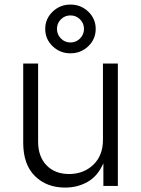

<svg xmlns="http://www.w3.org/2000/svg" viewBox="-20 -829 629 856"><path d="M270.5 7.3Q187.5 7.3 135.5 -44.2Q83.5 -95.7 83.5 -192.9V-545.9H149.9V-197.8Q149.9 -130.9 187.5 -92Q225.1 -53.2 288.1 -53.2Q352.5 -53.2 395.8 -94.2Q439 -135.3 439 -205.6V-545.9H505.4V0H440.9V-101.1Q415.5 -43.5 370.6 -18.1Q325.7 7.3 270.5 7.3ZM293.9 -591.3Q247.6 -591.3 214.6 -623Q181.6 -654.8 181.6 -700.2Q181.6 -745.1 214.6 -776.9Q247.6 -808.6 293.9 -808.6Q340.8 -808.6 373.8 -776.9Q406.7 -745.1 406.7 -700.2Q406.7 -654.8 373.8 -623Q340.8 -591.3 293.9 -591.3ZM293.9 -639.6Q319.3 -639.6 336.9 -657.5Q354.5 -675.3 354.5 -700.2Q354.5 -725.1 336.9 -742.7Q319.3 -760.3 293.9 -760.3Q269 -760.3 251.5 -742.7Q233.9 -725.1 233.9 -700.2Q233.9 -675.3 251.5 -657.5Q269 -639.6 293.9 -639.6Z"/></svg>

Font: Inter Light
Style: Regular
Weight: 300
Designer: Rasmus Andersson
Foundry: rsms
Version: Version 4.000;git-a52131595